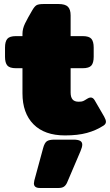

<svg xmlns="http://www.w3.org/2000/svg" viewBox="-20 -660 548 957"><path d="M92 -195V-320H60Q28 -320 16.5 -333.5Q5 -347 5 -377V-423Q5 -453 16.5 -466.5Q28 -480 60 -480H92V-491Q92 -517 105 -543.5Q118 -570 141 -609Q152 -628 162 -634Q172 -640 199 -640H271Q305 -640 318.5 -626.5Q332 -613 332 -583V-480H392Q424 -480 435.5 -466.5Q447 -453 447 -423V-377Q447 -347 435.5 -333.5Q424 -320 392 -320H332V-199Q332 -176 341.5 -164.5Q351 -153 372 -153Q387 -153 394 -156Q401 -159 415 -168Q424 -174 432 -174Q444 -174 452 -160L499 -79Q508 -63 508 -53Q508 -42 496 -34Q459 -10 413.5 2.5Q368 15 304 15Q202 15 147 -40.5Q92 -96 92 -195ZM149 254Q149 250 151 240L195 78Q202 52 213.5 44Q225 36 252 36H346Q369 36 379.5 42Q390 48 390 61Q390 73 381 94L314 251Q308 264 298.5 270.5Q289 277 271 277H179Q149 277 149 254Z"/></svg>

Font: Mitr
Style: Bold
Weight: 700
Designer: Thanarat Vachiruckul
Foundry: Cadson Demak
Version: Version 1.003